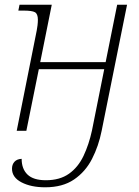

<svg xmlns="http://www.w3.org/2000/svg" viewBox="-20 -556 592 816"><path d="M172 240Q112 240 71.5 219Q31 198 31 161Q31 143 41.5 131.5Q52 120 72 119Q72 162 97 186Q122 210 175 210Q234 210 273 182.5Q312 155 335 106.5Q358 58 371 -2L423 -262H145L92 0H51L136 -426Q138 -436 139.5 -448.5Q141 -461 141 -472Q141 -497 128.5 -504Q116 -511 80 -511H58L63 -536H200L151 -292H429L478 -536H520L412 0Q399 65 371 119.5Q343 174 294.5 207Q246 240 172 240Z"/></svg>

Font: Noto Serif ExtraLight
Style: Italic
Weight: 200
Italic angle: -12°
Designer: Monotype Design Team
Foundry: Monotype Imaging Inc.
Version: Version 2.014; ttfautohint (v1.8.4.7-5d5b)